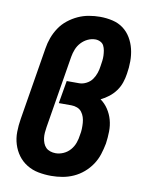

<svg xmlns="http://www.w3.org/2000/svg" viewBox="-85 -804 669 873"><g transform="rotate(10 250.0 -367.5)"><path d="M212 8Q182 8 153 2.5Q124 -3 99.5 -18Q75 -33 58.5 -55.5Q42 -78 33.5 -105.5Q25 -133 25.5 -163Q26 -193 31 -223L86 -558Q90 -584 99 -608.5Q108 -633 123 -655.5Q138 -678 159.5 -695Q181 -712 205 -723Q229 -734 255 -738.5Q281 -743 306 -743Q336 -743 364 -736.5Q392 -730 413.5 -714Q435 -698 449 -674.5Q463 -651 469.5 -624Q476 -597 476 -567.5Q476 -538 471 -509Q468 -488 461 -467.5Q454 -447 441 -429Q428 -411 410 -397Q392 -383 373 -374Q394 -359 408.5 -337Q423 -315 430 -289.5Q437 -264 436.5 -236Q436 -208 432 -180Q427 -154 419 -129Q411 -104 396 -81.5Q381 -59 360 -41Q339 -23 314.5 -12Q290 -1 264 3.5Q238 8 212 8ZM214 -97Q232 -97 250 -105Q268 -113 281 -128Q294 -143 300.5 -161.5Q307 -180 309 -198Q312 -212 312.5 -226Q313 -240 312 -254Q311 -268 307 -280.5Q303 -293 295 -303.5Q287 -314 274 -319Q261 -324 247 -324H189L207 -429H265Q281 -429 297.5 -437.5Q314 -446 324 -460Q334 -474 339.5 -490.5Q345 -507 347 -524Q349 -536 350.5 -548Q352 -560 351.5 -572Q351 -584 349 -595.5Q347 -607 342 -617Q337 -627 326 -632.5Q315 -638 303 -638Q285 -638 268 -630Q251 -622 238 -608Q225 -594 218 -576.5Q211 -559 208 -541L153 -206Q151 -194 150 -181Q149 -168 150.5 -156Q152 -144 156.5 -132.5Q161 -121 169 -113Q177 -105 189 -101Q201 -97 214 -97Z"/></g></svg>

Font: Iosevka Curly Extrabold
Style: Italic
Weight: 800
Italic angle: -9°
Monospace: yes
Designer: Belleve Invis
Foundry: Belleve Invis
Version: Version 22.1.2; ttfautohint (v1.8.4)